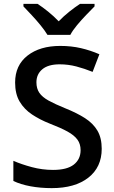

<svg xmlns="http://www.w3.org/2000/svg" viewBox="-20 -961 590 991"><path d="M505 -193Q505 -98 436 -44Q367 10 247 10Q189 10 137.5 0.5Q86 -9 49 -27V-131Q90 -113 144 -98.5Q198 -84 254 -84Q326 -84 361 -111.5Q396 -139 396 -186Q396 -218 379.5 -240.5Q363 -263 328.5 -282Q294 -301 237 -323Q186 -343 145.5 -370Q105 -397 81.5 -436.5Q58 -476 58 -535Q58 -624 122 -674Q186 -724 291 -724Q348 -724 397.5 -712.5Q447 -701 493 -681L458 -590Q416 -607 374 -618Q332 -629 288 -629Q229 -629 198.5 -603.5Q168 -578 168 -536Q168 -504 183 -482Q198 -460 230.5 -442Q263 -424 317 -402Q377 -378 419 -351Q461 -324 483 -286.5Q505 -249 505 -193ZM225 -781Q211 -804 189 -831Q167 -858 143 -883.5Q119 -909 101 -928V-941H174Q200 -924 228.5 -901Q257 -878 283 -851Q309 -878 338 -901Q367 -924 393 -941H468V-928Q449 -909 424.5 -883.5Q400 -858 377.5 -831Q355 -804 343 -781Z"/></svg>

Font: Noto Kufi Arabic Medium
Style: Regular
Weight: 500
Designer: Monotype Design Team, David Williams, Khaled Hosny
Foundry: Google LLC
Version: Version 2.109; ttfautohint (v1.8.4.7-5d5b)